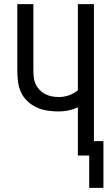

<svg xmlns="http://www.w3.org/2000/svg" viewBox="-20 -755 540 932"><path d="M413 157V0H358V-234Q336 -224 312.5 -219Q289 -214 266 -214Q238 -214 210.5 -218Q183 -222 158 -233.5Q133 -245 112.5 -264.5Q92 -284 81 -309Q70 -334 67 -362Q64 -390 64 -417V-735H142V-417Q142 -400 143.5 -382.5Q145 -365 152 -349Q159 -333 171 -320Q183 -307 198 -299Q213 -291 230.5 -287.5Q248 -284 266 -284Q291 -284 315 -292.5Q339 -301 358 -317V-735H436V-70H482V157Z"/></svg>

Font: Iosevka
Style: Regular
Weight: 400
Monospace: yes
Designer: Belleve Invis
Foundry: Belleve Invis
Version: Version 33.2.3; ttfautohint (v1.8.4)